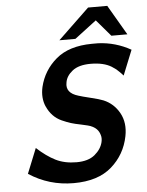

<svg xmlns="http://www.w3.org/2000/svg" viewBox="-61 -958 785 1027"><g transform="rotate(-5 331.5 -444.5)"><path d="M283 -748 451 -909H554L648 -748H562L486 -837L369 -748ZM53 -51 107 -185Q158 -138 206 -114Q254 -90 318 -90Q381 -90 416 -119Q451 -148 460 -186Q465 -208 459 -225Q449 -261 409 -276H410Q404 -279 358 -289Q327 -295 306 -301.5Q285 -308 258 -320Q231 -332 211 -353Q191 -374 179 -402V-401Q158 -449 171 -507Q192 -595 261.5 -654Q331 -713 454 -714H488Q581 -710 663 -664L609 -530Q608 -532 600 -540Q592 -548 588 -552L573 -566Q570 -569 550 -582Q508 -608 438 -608Q374 -608 340 -581Q306 -554 301 -519Q290 -464 358 -444Q376 -438 423.5 -426.5Q471 -415 490 -407Q545 -384 574.5 -330.5Q604 -277 590 -206Q571 -109 497.5 -44.5Q424 20 293 20Q161 20 53 -51Z"/></g></svg>

Font: Coval
Style: ExtraBold Italic
Weight: 800
Foundry: Context Ltd
Version: Version 001.000